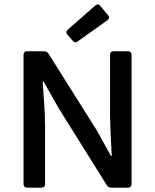

<svg xmlns="http://www.w3.org/2000/svg" viewBox="-20 -860 712 880"><path d="M289.1 -701.2 314.5 -671.9C320.3 -665 328.1 -664.1 335.9 -669.9L472.7 -767.6C480.5 -773.4 482.4 -782.2 475.6 -790L438.5 -834C432.6 -841.8 424.8 -841.8 417 -835L290 -723.6C282.2 -716.8 282.2 -708 289.1 -701.2ZM87.9 -609.4V-15.6C87.9 -5.9 93.8 0 103.5 0H170.9C180.7 0 186.5 -5.9 186.5 -15.6V-286.1C186.5 -355.5 178.7 -427.7 175.8 -486.3H179.7L250 -362.3L469.7 -10.7C473.6 -3.9 481.4 0 489.3 0H567.4C577.1 0 583 -5.9 583 -15.6V-609.4C583 -619.1 577.1 -625 567.4 -625H500C490.2 -625 484.4 -619.1 484.4 -609.4V-341.8C484.4 -273.4 490.2 -198.2 492.2 -145.5H488.3L422.9 -263.7L202.1 -614.3C198.2 -621.1 190.4 -625 182.6 -625H103.5C93.8 -625 87.9 -619.1 87.9 -609.4Z"/></svg>

Font: Ed Sans Neue Medium
Style: Regular
Weight: 500
Designer: Stephen Hutchings
Version: Version 1.004;PS 001.004;hotconv 1.0.88;makeotf.lib2.5.64775